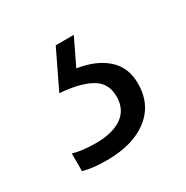

<svg xmlns="http://www.w3.org/2000/svg" viewBox="-73 -64 357 368"><g transform="rotate(-30 105.5 120.0)"><path d="M192 142Q192 188 158.5 214Q125 240 67 240Q35 240 15 234V195Q35 201 66 201Q102 201 123 186.5Q144 172 144 143Q144 113 119.5 99.5Q95 86 52 83L92 0H132L104 58Q144 64 168 85Q192 106 192 142Z"/></g></svg>

Font: Noto Sans Georgian SemiCondensed Light
Style: Regular
Weight: 300
Width: 4
Designer: Monotype Design Team, Akaki Razmadze
Foundry: Google LLC
Version: Version 2.005; ttfautohint (v1.8.4.7-5d5b)